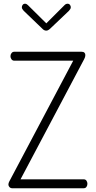

<svg xmlns="http://www.w3.org/2000/svg" viewBox="-20 -1008 512 1028"><path d="M46 0Q37 0 31 -6Q25 -12 25 -20Q25 -28 30 -37L372 -683H57Q47 -683 41.5 -690.5Q36 -698 36 -707Q36 -716 41.5 -723.5Q47 -731 57 -731H416Q427 -731 432 -726Q437 -721 437 -713Q437 -703 431 -692L90 -48H427Q438 -48 443 -40.5Q448 -33 448 -24Q448 -15 443 -7.5Q438 0 427 0ZM228 -844Q216 -844 207 -854L107 -950Q102 -956 99.5 -960Q97 -964 97 -970Q97 -976 101.5 -982Q106 -988 114 -988Q122 -988 129 -981L228 -883L326 -981Q333 -988 342 -988Q350 -988 354.5 -982Q359 -976 359 -970Q359 -964 356.5 -960Q354 -956 349 -950L248 -854Q237 -844 228 -844Z"/></svg>

Font: Dosis Light
Style: Regular
Weight: 300
Designer: EdgarTolentino, PabloImpallari, IginoMarini
Foundry: EdgarTolentino, PabloImpallari, IginoMarini
Version: Version 3.001; ttfautohint (v1.8.2)